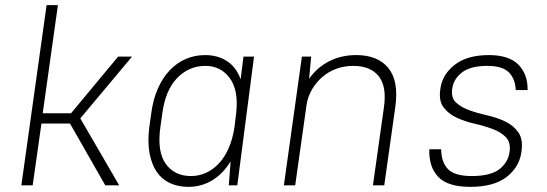

<svg xmlns="http://www.w3.org/2000/svg" viewBox="-20 -720 2125 746"><path d="M252 -240H141L107 0H63L161 -700H205L146 -280H256L439 -500H493L292 -260L443 0H389Z M712 6Q671 6 639.5 -9Q608 -24 588.5 -53Q569 -82 561 -125Q553 -168 560 -225L567 -275Q574 -332 593 -375Q612 -418 639.5 -447Q667 -476 702 -491Q737 -506 777 -506Q826 -506 862 -482.5Q898 -459 915 -412L926 -500H967L902 0H869L876 -93Q846 -44 804 -19Q762 6 712 6ZM722 -36Q753 -36 780.5 -48.5Q808 -61 830.5 -85Q853 -109 868.5 -144.5Q884 -180 891 -225L898 -284Q907 -371 872 -417.5Q837 -464 778 -464Q714 -464 668 -416.5Q622 -369 610 -275L603 -225Q590 -131 624 -83.5Q658 -36 722 -36Z M1153 -500H1189L1181 -414Q1212 -458 1259 -482Q1306 -506 1364 -506Q1448 -506 1489 -455.5Q1530 -405 1516 -305L1473 0H1429L1472 -305Q1483 -385 1451 -424.5Q1419 -464 1353 -464Q1318 -464 1287.5 -453Q1257 -442 1233 -421.5Q1209 -401 1192.5 -373Q1176 -345 1171 -312L1127 0H1083Z M1807 6Q1720 6 1683 -32.5Q1646 -71 1648 -140H1694Q1695 -89 1721 -62.5Q1747 -36 1813 -36Q1885 -36 1919.5 -62Q1954 -88 1960 -130Q1965 -167 1945.5 -187Q1926 -207 1893.5 -219Q1861 -231 1823.5 -239.5Q1786 -248 1754 -263Q1722 -278 1703 -303.5Q1684 -329 1691 -375Q1698 -430 1746.5 -468Q1795 -506 1879 -506Q1958 -506 1994.5 -468.5Q2031 -431 2030 -370H1984Q1982 -414 1957 -439Q1932 -464 1873 -464Q1808 -464 1775 -438.5Q1742 -413 1737 -375Q1732 -340 1752 -321.5Q1772 -303 1804 -291.5Q1836 -280 1874 -271.5Q1912 -263 1944 -247.5Q1976 -232 1994.5 -205Q2013 -178 2006 -130Q1998 -71 1948.5 -32.5Q1899 6 1807 6Z"/></svg>

Font: Retni Sans Light
Style: Italic
Weight: 300
Italic angle: -8°
Designer: Vitaly Kuzmin
Foundry: ParaType Ltd.
Version: Version 1.00;June 10, 2019;FontCreator 11.5.0.2425 64-bit; t